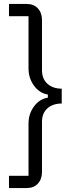

<svg xmlns="http://www.w3.org/2000/svg" viewBox="-20 -818 400 983"><path d="M26 145V82H126V-185Q126 -235 154 -273Q182 -311 225 -318V-334Q182 -341 154 -379.5Q126 -418 126 -468V-735H26V-798H114Q153 -798 174 -775Q195 -752 195 -715V-459Q195 -414 223 -389Q251 -364 296 -364V-288Q251 -288 223 -263.5Q195 -239 195 -194V62Q195 99 174 122Q153 145 114 145Z"/></svg>

Font: IBM Plex Sans SC
Style: Regular
Weight: 400
Designer: Mike Abbink; Paul van der Laan; Pieter van Rosmalen; Eunyou Noh; Wujin Sim; Chorong Kim; Dohee Lee; Yejin We; Jinhee Kim
Foundry: Sandoll Inc.
Version: Version 1.000